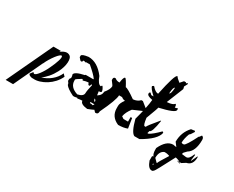

<svg xmlns="http://www.w3.org/2000/svg" viewBox="-275 -1162 2226 1827"><g transform="rotate(30 838.5 -249.0)"><path d="M251 -358.9Q264.2 -351.1 269.5 -332.8Q274.9 -314.5 273.4 -289.8Q272 -265.1 263.4 -235.4Q254.9 -205.6 238.8 -175.3Q215.8 -130.9 185.3 -95.7Q154.8 -60.5 125 -41Q179.2 -56.2 224.1 -93Q269 -129.9 292 -181.6L314.9 -157.2Q296.9 -118.7 268.6 -87.4Q240.2 -56.2 205.6 -34.2Q170.9 -12.2 134 -1Q97.2 10.3 63 7.3Q53.2 8.3 45.2 6.3Q37.1 4.4 28.8 1Q21 -2 16.1 -8.8Q13.2 -13.2 11.2 -16.1L36.1 -48.3L40 -44.4Q42 -42 43.5 -40.5Q44.9 -39.1 46.9 -38.1Q55.2 -33.2 68.1 -43.7Q81.1 -54.2 95.9 -73.5Q110.8 -92.8 126 -118.4Q141.1 -144 152.8 -170.4Q164.1 -193.4 174.1 -218.3Q184.1 -243.2 190.4 -263.7Q196.8 -284.2 198 -298.8Q199.2 -313.5 191.9 -317.4Q185.1 -320.8 170.4 -308.1Q155.8 -295.4 138.4 -272.7Q121.1 -250 104 -222.2Q86.9 -194.3 75.2 -167.5L71.8 -163.1L-74.2 148.4H-155.8L80.1 -353H161.1L153.8 -338.9Q180.2 -358.9 205.1 -365.5Q230 -372.1 251 -358.9Z M419.4 -436Q518.1 -436 598.1 -329.6Q626.5 -251.5 659.7 -251.5Q661.6 -262.7 670.9 -262.7Q692.9 -232.9 692.9 -212.4Q692.9 -201.2 665.5 -201.2L670.9 -162.1V-150.9L665.5 -117.7Q673.8 -94.7 682.1 -94.7L710 -117.7V-111.8Q704.6 -81.5 704.6 -61.5Q732.4 -60.1 732.4 -44.9V-39.6Q732.4 -29.8 654.3 0Q576.2 -8.8 576.2 -44.9Q555.7 -44.9 525.4 -39.6Q520 -39.6 520 -44.9L492.2 -39.6H475.6Q401.4 -75.2 380.4 -106Q380.4 -121.6 363.3 -139.6V-162.1L374.5 -178.7V-189.9Q374.5 -202.6 369.1 -212.4Q369.1 -245.6 475.6 -268.1Q475.6 -273.9 481 -273.9H564.9V-279.8Q542 -314 464.4 -379.9H425.3Q419.4 -379.9 419.4 -374.5L408.2 -379.9H391.6Q391.6 -363.3 380.4 -363.3H374.5Q369.1 -363.3 346.7 -391.1V-407.7Q346.7 -426.3 419.4 -436ZM469.7 -223.6Q414.1 -190.4 414.1 -184.1V-173.3Q414.1 -100.6 503.4 -72.8Q564.9 -85.9 564.9 -123Q564.9 -149.4 581.5 -218.3L570.3 -223.6Q570.3 -201.2 559.1 -201.2Q545.4 -201.2 542.5 -223.6H531.2Q517.6 -223.6 481 -212.4Q481 -223.6 469.7 -223.6ZM648.4 -72.8V-61.5Q673.8 -61.5 682.1 -56.2L692.9 -72.8Z M819.8 -437.5Q830.1 -437.5 869.1 -362.8Q892.1 -362.8 984.9 -296.9Q1030.3 -299.8 1059.6 -330.1H1076.2L1158.7 -263.7L1026.4 -206.1Q986.8 -156.2 977.1 -106.4L1001.5 -89.8H1051.3V-139.6H1067.9L1084.5 -32.2Q1044.4 -15.6 984.9 -15.6Q894 -54.2 894 -147.9V-172.9Q894 -203.1 927.2 -247.1Q906.7 -247.1 885.7 -263.7H852.5Q852.5 -211.9 770 -40.5Q770 -7.3 745.1 -7.3H736.8Q698.2 -40.5 679.2 -114.7Q666 -114.7 646 -147.9Q712.4 -171.4 712.4 -222.2Q753.4 -272 753.4 -305.2Q753.4 -313 720.2 -354.5V-371.1Q723.1 -387.7 736.8 -387.7H745.1Q761.2 -371.1 794.9 -371.1Q803.2 -437.5 819.8 -437.5Z M1246.6 -697.8Q1246.6 -687.5 1290 -654.3L1320.8 -689.5H1339.4Q1345.7 -689.5 1345.7 -680.7L1357.9 -689.5H1364.3V-680.7L1345.7 -645.5Q1351.6 -628.9 1351.6 -619.6L1277.8 -436H1283.7Q1340.8 -440.4 1357.9 -462.4Q1370.1 -462.4 1370.1 -427.7L1401.4 -436V-418.9Q1401.4 -387.2 1234.4 -349.1Q1234.4 -338.4 1185.1 -209.5Q1195.3 -130.9 1210 -130.9H1222.2Q1222.2 -142.6 1314.9 -252.9H1320.8Q1299.8 -113.3 1271.5 -113.3Q1271.5 -104 1265.1 -87.4H1277.8Q1315.9 -106.4 1382.8 -174.3L1395 -165.5Q1382.3 -87.4 1228.5 0H1172.9Q1132.8 -16.6 1098.6 -148.4Q1141.6 -305.2 1147.9 -383.8Q1086.4 -394.5 1086.4 -418.9Q1088.4 -436 1098.6 -436L1117.2 -418.9H1141.6Q1080.1 -475.6 1080.1 -497.1L1092.3 -505.9H1098.6Q1134.3 -462.4 1166.5 -462.4Q1215.8 -697.8 1240.7 -697.8ZM1255.9 -519Q1273.4 -519 1277.8 -591.8Q1260.3 -591.8 1255.9 -519Z M1647 -332.5 1651.4 -322.3Q1624 -275.4 1615.2 -275.4Q1592.8 -216.3 1592.8 -171.9L1602.1 -167H1619.6Q1642.1 -174.3 1705.1 -301.3Q1710.9 -301.3 1727.5 -327.1Q1750 -320.3 1750 -291Q1750 -165.5 1682.6 -125.5Q1651.4 -94.7 1651.4 -89.4V-79.1L1695.8 -73.7H1700.7Q1731.9 -73.7 1754.4 -135.7H1763.2L1754.4 -68.4H1758.8L1790 -135.7L1794.4 -125.5Q1794.4 -40.5 1727.5 -27.3L1687 -1.5H1664.6Q1652.3 -14.2 1615.2 -22Q1507.3 186.5 1499 190.4L1485.4 200.7H1476.6Q1439.5 200.7 1413.6 127.9V86.9Q1413.6 76.2 1427.2 76.2Q1409.2 56.6 1409.2 9.3V-6.3Q1460.4 -115.2 1534.7 -115.2Q1559.6 -109.9 1570.3 -109.9L1539.1 -151.4Q1539.1 -254.9 1606.4 -327.1ZM1448.2 78.6 1482.9 113.8H1487.3Q1487.3 103 1552.7 0.5V-3.9Q1524.4 -12.7 1513.7 -12.7H1496.1Q1448.2 6.8 1448.2 78.6ZM1644 -3.9Q1644 3.4 1674.8 9.3H1678.7V4.9Q1651.4 -3.9 1644 -3.9ZM1457 135.3V148.4Q1465.8 148.4 1465.8 139.6Z"/></g></svg>

Font: Otrack
Style: Regular
Weight: 400
Designer: Sodina
Foundry: Sodina
Version: Version 2.10 June 16, 2016